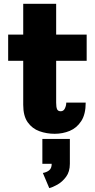

<svg xmlns="http://www.w3.org/2000/svg" viewBox="-20 -678 490 988"><path d="M99.5 -138.5V-365H22V-500H99.5V-658.5H269V-500H426V-365H269V-150Q269 -127.5 273.5 -116.5Q278 -105.5 292.5 -105.5Q307 -105.5 314 -120.2Q321 -135 321 -150H421Q421 -90 398 -54.8Q375 -19.5 338.8 -4.5Q302.5 10.5 261.5 10.5Q220 10.5 183 -2.8Q146 -16 122.8 -48.5Q99.5 -81 99.5 -138.5ZM198 165V37H339.5V165Q339.5 205.5 320 231.8Q300.5 258 275.5 272Q250.5 286 233.5 290L200.5 212Q219 209 232.5 198.8Q246 188.5 246 165Z"/></svg>

Font: Trispace Condensed ExtraBold
Style: Regular
Weight: 800
Width: 3
Designer: Tyler Finck
Foundry: Etcetera Type Company
Version: Version 1.210; ttfautohint (v1.8.3)